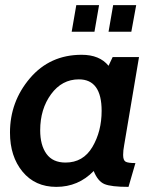

<svg xmlns="http://www.w3.org/2000/svg" viewBox="-20 -720 611 750"><path d="M523 -497 465 -153Q461 -132 461 -115Q461 -94 470.5 -88.5Q480 -83 509 -83L482 10Q414 10 388 -1Q362 -12 346 -52Q286 10 200 10Q117 10 68 -49.5Q19 -109 19 -202Q19 -323 97 -414.5Q175 -506 299 -506Q369 -506 404 -463L420 -497ZM288 -410Q222 -410 179.5 -352Q137 -294 137 -211Q137 -153 161.5 -119Q186 -85 236 -85Q305 -85 341 -146Q377 -207 377 -287Q377 -410 288 -410ZM493 -596H404L422 -700H512ZM349 -596H260L278 -700H367Z"/></svg>

Font: Cabin
Style: SemiBold Italic
Weight: 600
Designer: Pablo Impallari
Foundry: Pablo Impallari. www.impallari.com Igino Marini. www.ikern.com
Version: Version 1.005